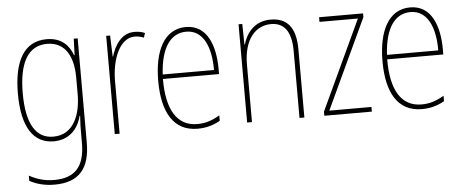

<svg xmlns="http://www.w3.org/2000/svg" viewBox="-51 -661 2485 1026"><g transform="rotate(-5 1191.5 -148.0)"><path d="M228 -537C105 -537 50 -432 50 -260C50 -78 112 10 219 10C299 10 350 -40 368 -113H371C368 -72 368 -47 368 -14V32C368 156 317 216 204 216C150 216 109 202 70 181V209C107 229 150 241 204 241C338 241 394 167 394 32V-527H373L370 -439H367C348 -491 309 -537 228 -537ZM228 -512C331 -512 368 -424 368 -319V-229C368 -129 333 -15 219 -15C126 -15 76 -95 76 -260C76 -413 120 -512 228 -512Z M699 -535C627 -535 591 -470 574 -414H572L568 -527H547V0H573V-283C573 -394 615 -510 699 -510C718 -510 734 -505 747 -500L755 -524C738 -532 718 -535 699 -535Z M975 -537C858 -537 803 -423 803 -263C803 -97 860 10 991 10C1039 10 1077 -2 1112 -22V-51C1069 -26 1034 -15 991 -15C883 -15 828 -106 829 -271H1130V-298C1130 -424 1089 -537 975 -537ZM975 -512C1066 -512 1106 -417 1105 -295H830C838 -440 892 -512 975 -512Z M1430 -537C1341 -537 1298 -475 1281 -416H1279L1277 -527H1257V0H1283V-308C1283 -445 1347 -513 1430 -513C1497 -513 1538 -468 1538 -359V0H1564V-366C1564 -485 1516 -537 1430 -537Z M1926 0V-25H1700L1925 -507V-527H1689V-502H1895L1671 -22V0Z M2178 -537C2061 -537 2006 -423 2006 -263C2006 -97 2063 10 2194 10C2242 10 2280 -2 2315 -22V-51C2272 -26 2237 -15 2194 -15C2086 -15 2031 -106 2032 -271H2333V-298C2333 -424 2292 -537 2178 -537ZM2178 -512C2269 -512 2309 -417 2308 -295H2033C2041 -440 2095 -512 2178 -512Z"/></g></svg>

Font: Noto Sans Thai Looped Condensed Thin
Style: Regular
Weight: 100
Width: 3
Designer: Sasikarn Vongin, Ben Mitchell
Foundry: The Fontpad Ltd
Version: Version 1.001